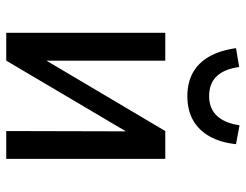

<svg xmlns="http://www.w3.org/2000/svg" viewBox="-104 -664 769 600"><g transform="rotate(90 280.0 -364.5)"><path d="M83 0V-497H170V-107H159L390 -497H477V0H390L391 -391H401L170 0ZM281 -566Q239 -566 208 -583Q177 -600 157.5 -634Q138 -668 131 -718L190 -728Q196 -682 218.5 -658Q241 -634 281 -634Q319 -634 342 -658Q365 -682 372 -729L431 -718Q426 -670 407 -636Q388 -602 356.5 -584Q325 -566 281 -566Z"/></g></svg>

Font: Nunito Sans 7pt Condensed Medium
Style: Regular
Weight: 500
Width: 3
Designer: Vernon Adams
Foundry: Vernon Adams
Version: Version 3.101;gftools[0.9.27]